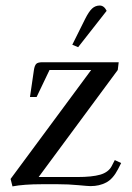

<svg xmlns="http://www.w3.org/2000/svg" viewBox="-20 -663 475 691"><path d="M18.1 -19 308.1 -411.1H158.2L111.8 -314H87.9L102.1 -411.1Q104.5 -427.2 110.4 -433.1Q116.2 -439 132.8 -439H407.2L403.8 -411.1L119.1 -25.9H257.8Q311.5 -25.9 340.8 -34.4Q370.1 -43 381.8 -64.9L393.1 -86.9L416 -76.2L404.8 -54.2Q386.7 -19 362.1 -6.1Q337.4 6.8 306.2 6.8Q296.9 6.8 261.7 3.4Q226.6 0 188 0H130.9Q65.9 0 24.9 7.8ZM240.2 -502 286.1 -594.2Q299.8 -621.6 311.5 -632.3Q323.2 -643.1 338.9 -643.1Q354.5 -643.1 363.8 -624L261.2 -493.2Z"/></svg>

Font: Dihjauti S
Style: Bold Italic
Weight: 700
Italic angle: -9°
Designer: T. Christopher White
Version: Version 3.0.0